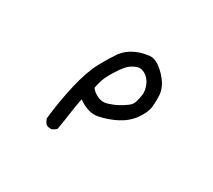

<svg xmlns="http://www.w3.org/2000/svg" viewBox="-126 -759 1252 1128"><g transform="rotate(30 500.0 -195.0)"><path d="M314.9 135.7Q296.4 136.7 282.2 129.4L281.7 128.9L280.8 127.9Q273.9 120.6 269.3 112.3Q264.6 104 261.7 94.2V93.3V92.3Q274.4 -25.4 301.3 -142.6Q314.9 -201.2 331.3 -248Q347.7 -294.9 367.2 -330.6Q406.2 -400.4 429.2 -433.1Q453.1 -466.3 482.4 -484.9Q511.2 -503.4 540.5 -512.7Q555.2 -517.6 570.8 -520.8Q586.4 -523.9 603 -525.9Q614.7 -526.9 627 -524.2Q639.2 -521.5 651.4 -515.1Q663.6 -508.8 676.3 -498.5Q695.3 -483.9 710.9 -466.8Q726.6 -449.7 739.3 -431.2Q747.6 -418 753.4 -404.8Q759.3 -391.6 762.7 -377.4Q766.1 -363.3 766.6 -349.1Q767.6 -327.6 766.8 -308.3Q766.1 -289.1 764.2 -271Q761.7 -252.9 752.2 -231.7Q742.7 -210.4 725.6 -186Q708.5 -161.6 685.3 -141.8Q662.1 -122.1 632.8 -106.9Q575.2 -77.6 513.7 -65.9Q454.1 -54.7 382.8 -105Q372.6 -53.7 365.2 0Q357.4 58.6 347.7 114.3L347.2 116.2L345.7 117.2Q339.4 123.5 332 128.2Q324.7 132.8 316.4 135.3L315.4 135.7ZM637.2 -214.8Q661.1 -230.5 668 -255.4Q675.8 -282.2 679.2 -309.1Q680.7 -322.3 678 -337.4Q675.3 -352.5 668.5 -369.6Q661.6 -387.2 650.9 -400.1Q640.1 -413.1 626 -422.4Q597.7 -439.9 573.7 -432.6Q548.8 -425.3 526.9 -408.7Q516.6 -400.9 502.7 -384Q488.8 -367.2 472.7 -341.8Q439.9 -290.5 429.7 -260.3Q419.9 -231 414.6 -201.7Q430.2 -178.7 461.9 -164.1Q494.6 -148.9 528.8 -159.7Q546.9 -165.5 562.3 -171.9Q577.6 -178.2 589.8 -185.1Q615.2 -198.2 637.2 -214.8Z"/></g></svg>

Font: NaikaiFont
Style: SemiBold
Weight: 600
Version: Version 1.89